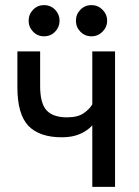

<svg xmlns="http://www.w3.org/2000/svg" viewBox="-20 -731 545 751"><path d="M341 -241Q324 -221 294 -207.5Q264 -194 222 -194Q134 -194 91 -239Q48 -284 48 -390V-530H137V-395Q137 -326 162.5 -299Q188 -272 242 -272Q285 -272 308.5 -289Q332 -306 341 -323V-530H430V0H341ZM152 -589Q127 -589 109.5 -607Q92 -625 92 -650Q92 -675 109.5 -693Q127 -711 152 -711Q178 -711 195.5 -693Q213 -675 213 -650Q213 -625 195.5 -607Q178 -589 152 -589ZM338 -589Q312 -589 294.5 -607Q277 -625 277 -650Q277 -675 294.5 -693Q312 -711 338 -711Q363 -711 381 -693Q399 -675 399 -650Q399 -625 381 -607Q363 -589 338 -589Z"/></svg>

Font: Golos UI VF
Style: Regular
Weight: 400
Designer: A.Korolkova, Vitaly Kuzmin
Foundry: ParaType Ltd
Version: Version 2.000